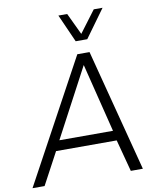

<svg xmlns="http://www.w3.org/2000/svg" viewBox="-125 -1080 953 1160"><g transform="rotate(-10 351.0 -500.0)"><path d="M390 -829 314 -1000H368L431 -867L531 -1000H585L461 -829ZM530 -196H158L53 0H-21L386 -750H461L656 0H582ZM518 -257 413 -679 189 -257Z"/></g></svg>

Font: Oakes Grotesk Light
Style: Italic
Weight: 300
Italic angle: -8°
Designer: Samuel Oakes
Foundry: Samuel Oakes
Version: Version 1.000;PS 001.000;hotconv 1.0.88;makeotf.lib2.5.64775